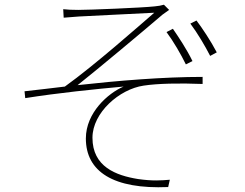

<svg xmlns="http://www.w3.org/2000/svg" viewBox="-20 -768 1040 814"><path d="M248 -729 250 -693C262 -694 287 -696 314 -698C359 -701 586 -711 634 -714C569 -658 383 -493 255 -401C205 -395 139 -387 84 -381L87 -352C226 -374 382 -390 504 -401C438 -373 344 -290 344 -181C344 -40 461 35 693 25L700 -6C665 -3 627 0 565 -9C472 -24 372 -61 372 -184C372 -290 486 -390 589 -405C648 -414 739 -416 839 -412V-442C673 -442 479 -426 309 -407C401 -480 592 -640 669 -706C677 -712 691 -722 697 -726L675 -748C665 -745 650 -742 636 -741C582 -735 357 -726 312 -726C285 -726 265 -727 248 -729ZM713 -646 686 -632C715 -593 747 -538 768 -495L796 -509C772 -559 735 -614 713 -646ZM813 -681 787 -668C817 -628 849 -574 871 -531L899 -546C874 -594 836 -651 813 -681Z"/></svg>

Font: Harano Aji Gothic KR ExtraLight
Style: Regular
Weight: 250
Foundry: Masamichi Hosoda
Version: HaranoAjiGothicKR-ExtraLight version 20220220;ttx 4.29.1